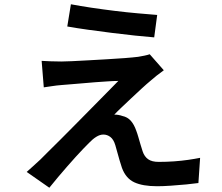

<svg xmlns="http://www.w3.org/2000/svg" viewBox="-20 -825 1040 899"><path d="M312 -805Q354 -797 407.5 -789Q461 -781 518 -774Q575 -767 627 -762.5Q679 -758 716 -755L702 -650Q663 -653 611.5 -658.5Q560 -664 504 -671Q448 -678 394 -685.5Q340 -693 295 -701ZM747 -496Q729 -483 713 -470.5Q697 -458 685 -447Q668 -433 643.5 -410.5Q619 -388 593.5 -364Q568 -340 546.5 -319.5Q525 -299 515 -288Q522 -289 533.5 -287Q545 -285 553 -282Q577 -277 592.5 -259.5Q608 -242 618 -213Q623 -200 628 -182.5Q633 -165 638 -148Q643 -131 648 -116Q656 -92 673.5 -79.5Q691 -67 723 -67Q760 -67 795 -69.5Q830 -72 861 -76.5Q892 -81 917 -86L909 32Q889 35 853 38.5Q817 42 779.5 44.5Q742 47 716 47Q648 47 608.5 28.5Q569 10 551 -39Q546 -54 540 -74Q534 -94 529 -113Q524 -132 520 -145Q512 -172 497 -183.5Q482 -195 464 -195Q448 -195 431 -184.5Q414 -174 397 -156Q386 -145 370 -128.5Q354 -112 335 -91Q316 -70 295 -46Q274 -22 252.5 3.5Q231 29 211 54L105 -20Q117 -31 133.5 -45.5Q150 -60 169 -78Q181 -90 206 -115Q231 -140 264.5 -173Q298 -206 335 -244Q372 -282 409 -319Q446 -356 478 -389Q510 -422 534 -446Q513 -446 484.5 -444Q456 -442 426 -440Q396 -438 367 -435Q338 -432 313 -430.5Q288 -429 270 -427Q244 -425 222.5 -421.5Q201 -418 185 -416L175 -540Q192 -539 216.5 -538Q241 -537 267 -537Q283 -537 316 -538.5Q349 -540 392.5 -542.5Q436 -545 480.5 -547.5Q525 -550 564 -553Q603 -556 627 -559Q640 -561 656.5 -564.5Q673 -568 681 -571Z"/></svg>

Font: Noto Sans JP Thin SemiBold
Style: Regular
Weight: 600
Version: Version 2.004-H2;hotconv 1.0.118;makeotfexe 2.5.65603